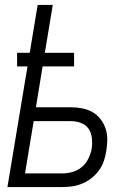

<svg xmlns="http://www.w3.org/2000/svg" viewBox="-20 -755 540 775"><path d="M10 0 91 -487H49V-542H100L132 -735H193L161 -542H279V-487H152L125 -322H267Q290 -322 312.5 -317.5Q335 -313 353.5 -302.5Q372 -292 385.5 -274.5Q399 -257 406 -236.5Q413 -216 413 -192.5Q413 -169 409 -146Q406 -126 399.5 -106Q393 -86 380 -68Q367 -50 350 -36.5Q333 -23 313 -14.5Q293 -6 272.5 -3Q252 0 232 0ZM232 -55Q252 -55 273 -61Q294 -67 310.5 -81Q327 -95 336.5 -114.5Q346 -134 350 -154Q353 -175 351 -196.5Q349 -218 338 -234.5Q327 -251 307.5 -258.5Q288 -266 267 -266H116L81 -55Z"/></svg>

Font: Iosevka Curly Light Oblique
Style: Regular
Weight: 300
Italic angle: -9°
Monospace: yes
Designer: Belleve Invis
Foundry: Belleve Invis
Version: Version 11.1.0; ttfautohint (v1.8.3)